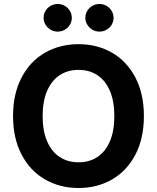

<svg xmlns="http://www.w3.org/2000/svg" viewBox="-20 -940 793 970"><path d="M377 9.8Q282.2 9.8 207 -33.7Q131.8 -77.1 88.9 -159.4Q45.9 -241.7 45.9 -353.5Q45.9 -465.8 88.9 -548.1Q131.8 -630.4 207 -673.6Q282.2 -716.8 377 -716.8Q471.2 -716.8 546.1 -673.6Q621.1 -630.4 664.1 -548.1Q707 -465.8 707 -353.5Q707 -241.2 664.1 -158.9Q621.1 -76.7 546.1 -33.4Q471.2 9.8 377 9.8ZM377 -586.9Q321.8 -586.9 281 -559.8Q240.2 -532.7 217.8 -480.2Q195.3 -427.7 195.3 -353.5Q195.3 -279.3 217.8 -226.8Q240.2 -174.3 281 -147.2Q321.8 -120.1 377 -120.1Q432.1 -120.1 472.7 -147.2Q513.2 -174.3 535.4 -226.6Q557.6 -278.8 557.6 -353.5Q557.6 -428.2 535.4 -480.5Q513.2 -532.7 472.7 -559.8Q432.1 -586.9 377 -586.9ZM200.2 -849.6Q200.2 -868.7 209.7 -884.8Q219.2 -900.9 235.8 -910.4Q252.4 -919.9 271.5 -919.9Q291 -919.9 307.4 -910.4Q323.7 -900.9 333.3 -884.8Q342.8 -868.7 342.8 -849.6Q342.8 -831.1 333.3 -815.2Q323.7 -799.3 307.4 -789.8Q291 -780.3 271.5 -780.3Q252.4 -780.3 236.1 -789.8Q219.7 -799.3 210 -815.4Q200.2 -831.5 200.2 -849.6ZM411.1 -849.6Q411.1 -868.7 420.7 -884.8Q430.2 -900.9 446.8 -910.4Q463.4 -919.9 482.4 -919.9Q502 -919.9 518.3 -910.4Q534.7 -900.9 544.2 -884.8Q553.7 -868.7 553.7 -849.6Q553.7 -831.1 544.2 -815.2Q534.7 -799.3 518.3 -789.8Q502 -780.3 482.4 -780.3Q463.4 -780.3 447 -789.8Q430.7 -799.3 420.9 -815.4Q411.1 -831.5 411.1 -849.6Z"/></svg>

Font: Pretendard GOV
Style: Bold
Weight: 700
Designer: Base glyphs from Inter by Rasmus Andersson; Hangeul glyphs from Noto Sans CJK(Source Han Sans) by Jang Soo-young and Kan
Foundry: Kil Hyung-jin
Version: Version 1.309